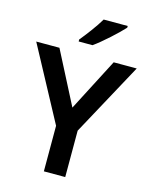

<svg xmlns="http://www.w3.org/2000/svg" viewBox="-136 -1024 873 1111"><g transform="rotate(15 301.0 -469.0)"><path d="M488 -928V-938H344C318 -893 268 -827 237 -790V-778H320C370 -813 455 -891 488 -928ZM301 -399 139 -714H0L237 -273V0H365V-278L602 -714H464Z"/></g></svg>

Font: Noto Sans Gunjala Gondi Semibold
Style: Regular
Weight: 400
Designer: Ek Type
Foundry: Ek Type
Version: Version 1.004